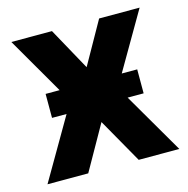

<svg xmlns="http://www.w3.org/2000/svg" viewBox="-84 -609 677 691"><g transform="rotate(-15 254.5 -264.0)"><path d="M429.2 -226.6H369.6L501.5 0H350.1L255.9 -166L162.1 0H10.3L142.1 -226.6H87.9V-315.9H140.1L17.1 -528.3H168.5L255.4 -370.6L344.2 -528.3H495.1L371.6 -315.9H429.2Z"/></g></svg>

Font: RobotoInd
Style: Bold
Weight: 700
Designer: Google
Version: Version 2.001150; 2014